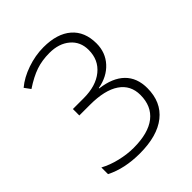

<svg xmlns="http://www.w3.org/2000/svg" viewBox="-192 -791 916 916"><g transform="rotate(-45 266.0 -333.0)"><path d="M253.3 -674.9Q345.3 -674.9 395.3 -631.4Q445.4 -588 445.4 -508.6Q445.4 -447.4 406.5 -404.7Q367.5 -362 302.3 -350.4V-347.8Q382.7 -337.7 424.4 -296.8Q466.1 -255.8 466.1 -186.6Q466.1 -92.5 402.2 -41.7Q338.2 9.1 219.9 9.1Q117.8 9.1 43 -28.8V-73.8Q80.9 -53.1 127.9 -42Q174.9 -30.8 217.9 -30.8Q317.5 -30.8 368.6 -71Q419.6 -111.2 419.6 -186.6Q419.6 -252.8 367.5 -288.2Q315.5 -323.6 215.9 -323.6H144.1V-367H216.9Q299.8 -367 348.3 -406.5Q396.9 -445.9 396.9 -513.1Q396.9 -568.8 357.4 -602.1Q318 -635.5 254.3 -635.5Q204.2 -635.5 163.3 -621.6Q122.3 -607.7 71.8 -574.3L49.5 -604.7Q87 -636.5 142.6 -655.7Q198.2 -674.9 253.3 -674.9Z"/></g></svg>

Font: Khula Light
Style: Regular
Weight: 300
Designer: Erin McLaughlin, Steve Matteson
Version: Version 1.002;PS 1.0;hotconv 1.0.72;makeotf.lib2.5.5900; ttf